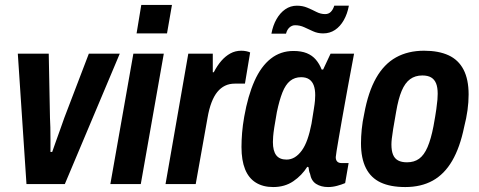

<svg xmlns="http://www.w3.org/2000/svg" viewBox="-20 -744 1935 776"><path d="M87 0 52 -527H177L182 -267Q183 -253 183.5 -229.5Q184 -206 184 -179.5Q184 -153 184 -130H191Q195 -142 204 -167Q213 -192 223 -220Q233 -248 240 -268L339 -527H464L242 0Z M532 -609 551 -724H675L655 -609ZM426 0 519 -527H642L549 0Z M649 0 741 -527H840V-452H844Q858 -479 874.5 -498Q891 -517 911 -528Q931 -539 955 -539Q966 -539 975.5 -537Q985 -535 991 -532L970 -406H929Q907 -406 889.5 -397.5Q872 -389 858.5 -372.5Q845 -356 835 -330Q825 -304 819 -269L771 0Z M1084 12Q1043 12 1014 -6Q985 -24 970.5 -60Q956 -96 956 -150Q956 -177 958.5 -207.5Q961 -238 967 -272Q982 -357 1008.5 -416.5Q1035 -476 1074.5 -507Q1114 -538 1166 -538Q1198 -538 1220 -529Q1242 -520 1256.5 -503Q1271 -486 1280 -463H1286L1316 -527H1411L1386 -393Q1381 -365 1374.5 -329.5Q1368 -294 1361.5 -257Q1355 -220 1349.5 -188Q1344 -156 1340.5 -134.5Q1337 -113 1337 -109Q1337 -97 1343 -91Q1349 -85 1360 -85H1389L1375 -4Q1361 2 1342.5 7Q1324 12 1306 12Q1278 12 1258 -0.5Q1238 -13 1233 -42Q1230 -48 1229 -54.5Q1228 -61 1227 -68L1222 -70Q1200 -35 1165.5 -11.5Q1131 12 1084 12ZM1138 -99Q1156 -99 1171.5 -108.5Q1187 -118 1200 -136Q1213 -154 1222.5 -181Q1232 -208 1239 -244Q1245 -282 1248.5 -303.5Q1252 -325 1253 -337.5Q1254 -350 1254 -359Q1254 -383 1248 -399Q1242 -415 1229.5 -423.5Q1217 -432 1197 -432Q1171 -432 1152.5 -417Q1134 -402 1121.5 -370.5Q1109 -339 1099 -291Q1092 -252 1088.5 -229Q1085 -206 1084 -192.5Q1083 -179 1083 -170Q1083 -134 1096.5 -116.5Q1110 -99 1138 -99ZM1077 -608Q1083 -641 1097.5 -666.5Q1112 -692 1133 -706.5Q1154 -721 1180 -721Q1203 -721 1222 -713Q1241 -705 1258.5 -696Q1276 -687 1294 -687Q1308 -687 1317 -696Q1326 -705 1331 -721H1390Q1384 -688 1369.5 -662.5Q1355 -637 1334 -623Q1313 -609 1286 -609Q1264 -609 1245.5 -617.5Q1227 -626 1209.5 -634Q1192 -642 1173 -642Q1160 -642 1150 -633Q1140 -624 1136 -608Z M1618 12Q1558 12 1518.5 -6.5Q1479 -25 1459 -64.5Q1439 -104 1439 -165Q1439 -191 1442 -221.5Q1445 -252 1452 -284Q1468 -372 1500 -428.5Q1532 -485 1580.5 -512Q1629 -539 1694 -539Q1753 -539 1793 -520.5Q1833 -502 1853.5 -462.5Q1874 -423 1874 -362Q1874 -331 1869.5 -298.5Q1865 -266 1856 -231Q1839 -148 1807.5 -94Q1776 -40 1729 -14Q1682 12 1618 12ZM1625 -88Q1654 -88 1674 -102.5Q1694 -117 1708 -149.5Q1722 -182 1732 -234Q1740 -278 1743.5 -303Q1747 -328 1748 -341.5Q1749 -355 1749 -365Q1749 -391 1742.5 -407Q1736 -423 1722.5 -431Q1709 -439 1687 -439Q1658 -439 1637.5 -424Q1617 -409 1603.5 -377Q1590 -345 1581 -292Q1573 -248 1569 -222.5Q1565 -197 1563.5 -183.5Q1562 -170 1562 -160Q1562 -135 1568.5 -119Q1575 -103 1589 -95.5Q1603 -88 1625 -88Z"/></svg>

Font: Archivo Condensed
Style: Bold Italic
Weight: 700
Width: 3
Italic angle: -10°
Designer: Hector Gatti
Foundry: Omnibus-Type
Version: Version 2.001